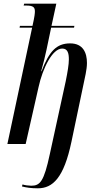

<svg xmlns="http://www.w3.org/2000/svg" viewBox="-20 -780 533 1040"><path d="M185 240C266 240 326 183 367 -12L432 -322C439 -357 451 -402 451 -439C451 -494 430 -545 360 -545C285 -545 246 -501 205 -394H203C212 -424 227 -486 232 -511L257 -630H381L383 -640H259L285 -760H111L108 -750H122C159 -750 169 -741 169 -719C169 -708 168 -693 156 -640H88L86 -630H154L20 0H119L189 -309C211 -409 263 -517 317 -517C347 -517 353 -491 353 -458C353 -431 346 -389 336 -340L250 54C218 204 197 226 149 226C136 226 112 223 102 219L99 230C124 236 147 240 185 240Z"/></svg>

Font: Noto Serif Display ExtraCondensed Medium
Style: Italic
Weight: 500
Width: 2
Italic angle: -12°
Designer: Monotype Design Team
Foundry: Monotype Imaging Inc.
Version: Version 2.009